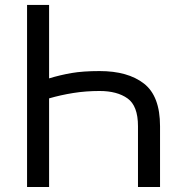

<svg xmlns="http://www.w3.org/2000/svg" viewBox="-20 -747 754 767"><path d="M619.3 0H531.2V-242.9Q531.2 -323.9 489.7 -353.7Q448.2 -383.5 377.8 -383.5Q322.8 -383.5 272.7 -375.5Q222.7 -367.5 176.1 -354V0H88.1V-727.3H176.1V-433.9Q220.5 -447.4 266.2 -455.3Q311.8 -463.1 377.8 -463.1Q490.8 -463.1 555 -413.2Q619.3 -363.3 619.3 -242.9Z"/></svg>

Font: Inter UI
Style: Regular
Weight: 400
Designer: Rasmus Andersson
Foundry: rsms
Version: 3.2;8d6f07862